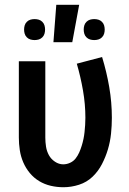

<svg xmlns="http://www.w3.org/2000/svg" viewBox="-20 -777 540 805"><path d="M246 8Q219 8 193 2Q167 -4 144.5 -17.5Q122 -31 105 -51.5Q88 -72 77.5 -96.5Q67 -121 63 -147.5Q59 -174 59 -200V-520H170V-200Q170 -181 173 -162Q176 -143 185 -126.5Q194 -110 210.5 -99Q227 -88 245 -88Q260 -88 274 -94.5Q288 -101 297 -112.5Q306 -124 312 -137.5Q318 -151 322.5 -165.5Q327 -180 330 -194.5Q333 -209 334.5 -223.5Q336 -238 337 -253Q338 -268 338 -283Q338 -340 328 -397.5Q318 -455 302 -510L408 -538Q427 -476 438 -412Q449 -348 449 -283Q449 -250 445.5 -216.5Q442 -183 432.5 -151Q423 -119 407.5 -89Q392 -59 368 -36Q344 -13 311.5 -2.5Q279 8 246 8ZM375 -609Q366 -609 357.5 -611.5Q349 -614 342.5 -620.5Q336 -627 333.5 -635.5Q331 -644 331 -653Q331 -662 333.5 -670.5Q336 -679 342.5 -685.5Q349 -692 357.5 -694.5Q366 -697 375 -697Q384 -697 392.5 -694.5Q401 -692 407.5 -685.5Q414 -679 416.5 -670.5Q419 -662 419 -653Q419 -644 416.5 -635.5Q414 -627 407.5 -620.5Q401 -614 392.5 -611.5Q384 -609 375 -609ZM125 -609Q116 -609 107.5 -611.5Q99 -614 92.5 -620.5Q86 -627 83.5 -635.5Q81 -644 81 -653Q81 -662 83.5 -670.5Q86 -679 92.5 -685.5Q99 -692 107.5 -694.5Q116 -697 125 -697Q134 -697 142.5 -694.5Q151 -692 157.5 -685.5Q164 -679 166.5 -670.5Q169 -662 169 -653Q169 -644 166.5 -635.5Q164 -627 157.5 -620.5Q151 -614 142.5 -611.5Q134 -609 125 -609ZM204 -600 216 -757H312L283 -600Z"/></svg>

Font: Iosevka Term
Style: Bold
Weight: 700
Monospace: yes
Designer: Belleve Invis
Foundry: Belleve Invis
Version: Version 30.0.1